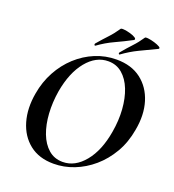

<svg xmlns="http://www.w3.org/2000/svg" viewBox="-145 -916 946 1041"><g transform="rotate(20 327.5 -395.5)"><path d="M281 12Q197 12 142 -31.5Q87 -75 65.5 -149Q44 -223 60 -313Q72 -383 104 -442Q136 -501 183.5 -544.5Q231 -588 289 -612Q347 -636 411 -636Q497 -636 553 -593Q609 -550 631.5 -477Q654 -404 637 -313Q624 -237 589 -177Q554 -117 505 -75Q456 -33 398.5 -10.5Q341 12 281 12ZM324 -14Q395 -14 449.5 -80.5Q504 -147 523 -260Q535 -329 530.5 -392Q526 -455 506.5 -504.5Q487 -554 453 -583Q419 -612 372 -612Q301 -612 247 -546Q193 -480 173 -366Q162 -299 166 -236Q170 -173 189 -123Q208 -73 242 -43.5Q276 -14 324 -14ZM276 -667Q272 -665 270 -669.5Q268 -674 271 -678Q300 -712 325.5 -739Q351 -766 373 -799Q375 -804 392 -802.5Q409 -801 428.5 -795.5Q448 -790 459.5 -782.5Q471 -775 463 -768Q414 -742 367 -720.5Q320 -699 276 -667ZM416 -667Q413 -665 410.5 -669.5Q408 -674 412 -678Q440 -712 465.5 -739Q491 -766 513 -799Q515 -804 532 -802Q549 -800 569 -794Q589 -788 600.5 -781Q612 -774 604 -768Q551 -743 505.5 -721Q460 -699 416 -667Z"/></g></svg>

Font: Cormorant Garamond Light
Style: Italic
Weight: 300
Italic angle: -10°
Designer: Christian Thalmann (Catharsis Fonts)
Foundry: Catharsis Fonts
Version: Version 4.001